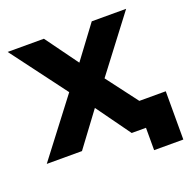

<svg xmlns="http://www.w3.org/2000/svg" viewBox="-117 -651 858 871"><g transform="rotate(-20 311.5 -215.0)"><path d="M3 0 210 -271 10 -538H185L299 -381L416 -538H582L382 -275L590 0H413L295 -164L173 0ZM482 108V0H415V-125H623V108Z"/></g></svg>

Font: Montserrat Z
Style: Bold
Weight: 700
Designer: Julieta Ulanovsky
Foundry: Julieta Ulanovsky
Version: Version 8.000